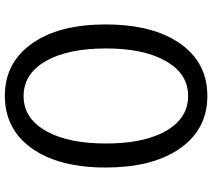

<svg xmlns="http://www.w3.org/2000/svg" viewBox="-62 -779 884 800"><g transform="rotate(-90 380.0 -379.0)"><path d="M380.9 -800.8Q522 -800.8 602.5 -682.1Q678.2 -570.8 678.2 -380.4Q678.2 -204.6 614.3 -95.2Q533.7 43 379.9 43Q235.4 43 154.8 -81.1Q82 -192.9 82 -380.4Q82 -576.7 162.6 -689.5Q242.7 -800.8 380.9 -800.8ZM379.4 -722.7Q283.2 -722.7 230 -621.6Q182.1 -531.2 182.1 -379.4Q182.1 -239.3 223.1 -151.4Q276.9 -37.1 380.4 -37.1Q474.6 -37.1 527.8 -134.3Q578.1 -225.1 578.1 -378.9Q578.1 -541 523.9 -632.8Q471.2 -722.7 379.4 -722.7Z"/></g></svg>

Font: FORM UDPGothic
Style: Regular
Weight: 400
Foundry: Pronama LLC
Version: Version 1.05101